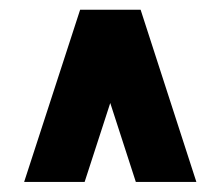

<svg xmlns="http://www.w3.org/2000/svg" viewBox="-20 -723 450 392"><path d="M29.3 -351.6 143.6 -703.1H267.1L380.9 -351.6H257.3L205.1 -512.7L152.8 -351.6Z"/></svg>

Font: Gerhaus
Style: Regular
Weight: 400
Designer: GGBotNet
Foundry: GGBotNet
Version: 1.01